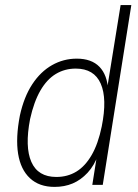

<svg xmlns="http://www.w3.org/2000/svg" viewBox="-20 -725 542 753"><path d="M194 8Q134 8 97.5 -26Q61 -60 51 -122Q41 -184 58 -272Q74 -345 106.5 -394.5Q139 -444 184 -469.5Q229 -495 281 -495Q339 -495 370 -463Q401 -431 404 -371H399L453 -705H495L383 0H342L361 -120H366Q350 -76 323.5 -47.5Q297 -19 265 -5.5Q233 8 194 8ZM201 -31Q245 -31 279.5 -52Q314 -73 339.5 -117Q365 -161 379 -229Q401 -338 375 -397Q349 -456 277 -456Q234 -456 199 -435Q164 -414 138.5 -370Q113 -326 98 -258Q77 -149 103 -90Q129 -31 201 -31Z"/></svg>

Font: Nunito Sans 10pt Condensed ExtraLight
Style: Italic
Weight: 250
Width: 3
Italic angle: -9°
Designer: Vernon Adams
Foundry: Vernon Adams
Version: Version 3.101;gftools[0.9.27]